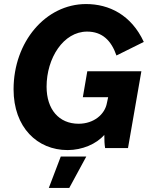

<svg xmlns="http://www.w3.org/2000/svg" viewBox="-20 -731 745 948"><path d="M314 10C386 10 456 -20 495 -65C495 -39 496 -18 499 0H612L678 -379H411L389 -251H514L508 -223C498 -166 443 -120 368 -120C271 -120 210 -191 210 -303C210 -444 293 -575 410 -575C484 -575 529 -532 555 -457L690 -524C628 -658 518 -711 405 -711C205 -711 47 -524 47 -290C47 -102 164 10 314 10ZM221 197H322L406 42H280Z"/></svg>

Font: Fixel Text 20240404
Style: Bold Italic
Weight: 700
Width: 4
Italic angle: -10°
Designer: AlfaBravo + MacPaw
Foundry: Kyrylo Tkachov, Marchela Mozhyna, Serhii Makarenko, Maria Weinstein, Zakhar Kryvoshyya
Version: Version 1.211;Glyphs 3.2 (3225)